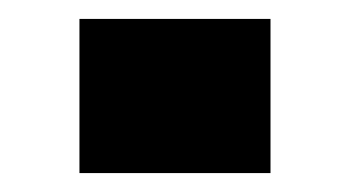

<svg xmlns="http://www.w3.org/2000/svg" viewBox="-20 -401 370 203"><path d="M64 -381H266V-218H64Z"/></svg>

Font: Saira Stencil One
Style: Regular
Weight: 400
Designer: Hector Gatti with collaboration of the Omnibus-Type team
Foundry: Omnibus-Type
Version: Version 1.004